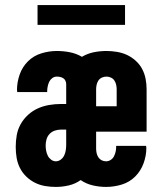

<svg xmlns="http://www.w3.org/2000/svg" viewBox="-20 -729 640 757"><path d="M200 8Q179 8 158 4.5Q137 1 118 -8.5Q99 -18 83.5 -33Q68 -48 58.5 -67Q49 -86 45.5 -107Q42 -128 42 -150Q42 -173 46 -196Q50 -219 61.5 -239.5Q73 -260 90.5 -276Q108 -292 129 -301.5Q150 -311 173.5 -315Q197 -319 220 -319H241V-398Q241 -404 238 -410.5Q235 -417 229.5 -420.5Q224 -424 217.5 -425.5Q211 -427 204 -427Q194 -427 186 -421Q178 -415 174 -406.5Q170 -398 168 -388Q166 -378 166 -369V-366H48Q48 -368 47.5 -370Q47 -372 47 -374Q47 -405 57.5 -435Q68 -465 90 -487Q112 -509 142.5 -518.5Q173 -528 204 -528Q230 -528 255.5 -523Q281 -518 303 -505Q325 -518 349.5 -523Q374 -528 400 -528Q420 -528 441 -524.5Q462 -521 480.5 -512.5Q499 -504 515 -489.5Q531 -475 540.5 -457Q550 -439 554 -418.5Q558 -398 558 -377V-210H359V-143Q359 -134 361 -125Q363 -116 368 -108.5Q373 -101 381 -97Q389 -93 398 -93Q408 -93 416.5 -98.5Q425 -104 429.5 -113Q434 -122 436 -131.5Q438 -141 438 -151V-154H556Q556 -152 556.5 -150Q557 -148 557 -146Q557 -115 546 -85Q535 -55 513 -33Q491 -11 460.5 -1.5Q430 8 398 8Q372 8 346 2Q320 -4 298 -19Q277 -4 251.5 2Q226 8 200 8ZM440 -310V-377Q440 -386 438 -395Q436 -404 431 -411.5Q426 -419 417.5 -423Q409 -427 400 -427Q390 -427 381.5 -423Q373 -419 368 -411.5Q363 -404 361 -395Q359 -386 359 -377V-310ZM200 -93Q211 -93 220 -100Q229 -107 233.5 -117Q238 -127 239.5 -137.5Q241 -148 241 -159V-218H220Q208 -218 196 -214Q184 -210 175.5 -201Q167 -192 163.5 -180Q160 -168 160 -156Q160 -145 162 -134.5Q164 -124 168.5 -115Q173 -106 181.5 -99.5Q190 -93 200 -93ZM128 -631V-709H473V-631Z"/></svg>

Font: R Plex Mono
Style: Bold
Weight: 700
Monospace: yes
Designer: Belleve Invis
Foundry: Belleve Invis
Version: Version 31.8.0